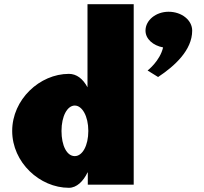

<svg xmlns="http://www.w3.org/2000/svg" viewBox="-20 -880 974 915"><path d="M38.1 -256C38.1 -106 169.3 15 308.4 15C345.3 15 377 -16 397 -58H398.4V0H617.2V-860H397V-464C374.9 -505 344.8 -528 308.4 -528C169.3 -528 38.1 -406 38.1 -256ZM783.4 -824C723.4 -824 673.4 -784 673.4 -734C673.4 -694 709.7 -663 757.2 -654C742.2 -589 683.4 -544 683.4 -544L733.4 -513C812.2 -565 895.9 -641 895.9 -734C895.9 -784 845.9 -824 783.4 -824ZM273.1 -256C273.1 -327 301 -377 336.4 -377C371.2 -377 400.9 -327 400.9 -256C400.9 -186 372.8 -136 336.4 -136C298.4 -136 273.1 -186 273.1 -256Z"/></svg>

Font: Blink
Style: Wide
Weight: 400
Designer: Mew Too
Foundry: Cannot Into Space Fonts
Version: Version 001.000